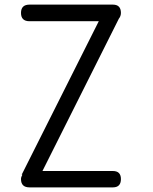

<svg xmlns="http://www.w3.org/2000/svg" viewBox="-20 -812 665 832"><path d="M495 -731C501 -738.3 504 -746.7 504 -756C504 -780 492.3 -792 469 -792H108C83.3 -792 71 -780 71 -756C71 -732 83.3 -720 108 -720H408C241.3 -387.3 130 -165.7 74 -55H77C73 -48.3 71 -42 71 -36C71 -12 83.3 0 108 0H304H469C492.3 0 504 -12 504 -36C504 -59.3 492.3 -71 469 -71H164C329.3 -401 439.7 -621 495 -731Z"/></svg>

Font: Semi-Coder
Style: Regular
Weight: 400
Version: 0.1000